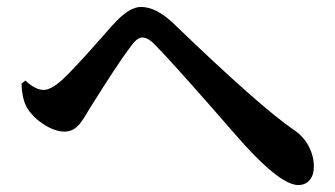

<svg xmlns="http://www.w3.org/2000/svg" viewBox="-20 -618 966 553"><path d="M839 -85Q790 -85 684 -201Q679 -206 668 -219Q479 -436 431 -484Q408 -510 390 -510Q375 -510 357 -485Q319 -435 233 -297L232 -295Q215 -266 205 -256Q188 -239 166 -239Q139 -239 109 -258Q79 -276 60 -304Q44 -328 42 -377L53 -386Q82 -359 106 -359Q126 -359 158 -387Q192 -418 279 -517Q305 -547 313 -555Q354 -598 386 -598Q429 -598 478 -552Q730 -309 829 -242Q855 -224 869.5 -196Q884 -168 884 -138Q884 -114 872 -99.5Q860 -85 839 -85Z"/></svg>

Font: GenRyuMin TW B
Style: Regular
Weight: 700
Version: Version 1.501;PS 1;hotconv 16.6.51;makeotf.lib2.5.65220